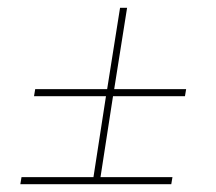

<svg xmlns="http://www.w3.org/2000/svg" viewBox="-20 -545 553 491"><path d="M418 -74H32L35 -92H219L251 -299H67L70 -317H254L287 -525H305L272 -317H456L453 -299H269L237 -92H421Z"/></svg>

Font: Georama Extra Expanded Thin
Style: Italic
Weight: 100
Width: 8
Italic angle: -9°
Designer: Jean-Baptiste Levee
Foundry: Production Type
Version: Version 1.000